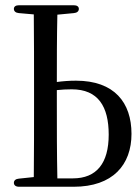

<svg xmlns="http://www.w3.org/2000/svg" viewBox="-20 -726 536 733"><path d="M258 -45H199C197 -140 197 -237 197 -335V-382C216 -384 235 -385 254 -385C355 -385 395 -319 395 -212C395 -103 349 -45 258 -45ZM53 -13H261C411 -13 482 -97 482 -215C482 -334 417 -418 270 -418C244 -418 219 -416 197 -413C197 -495 197 -583 199 -670L262 -676C274 -677 281 -683 281 -692C281 -701 274 -706 261 -706H53C40 -706 33 -701 33 -692C33 -683 40 -677 52 -676L109 -671C110 -576 110 -481 110 -385V-335C110 -239 110 -145 109 -50L52 -44C40 -43 33 -37 33 -28C33 -19 40 -13 53 -13Z"/></svg>

Font: 寒蝉锦书宋 CompactLight
Style: Bold
Weight: 400
Width: 4
Designer: 寒蝉锦书宋{Warren} 思源宋体{Ryoko NISHIZUKA 西塚涼子 (kana & ideographs); Frank Grießhammer (Latin, Greek & Cyrillic); Wenlong ZHANG 
Foundry: Adobe & ChillType
Version: Version 2.000;Glyphs 3.1.1 (3135)